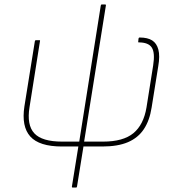

<svg xmlns="http://www.w3.org/2000/svg" viewBox="-20 -660 796 865"><path d="M308 185Q303 185 304 180L333 0H259Q157 0 116.5 -45Q76 -90 90 -181L137 -474Q138 -479 142 -479H156Q159 -479 160 -478.5Q161 -478 160 -474L113 -177Q100 -97 134.5 -59.5Q169 -22 260 -22H337L434 -635Q435 -640 439 -640H453Q458 -640 457 -635L359 -22H444Q535 -22 581 -60Q627 -98 640 -176L670 -365Q679 -422 664 -445.5Q649 -469 605 -469Q601 -469 603 -475L604 -486Q605 -491 609 -491Q645 -491 665.5 -478Q686 -465 693.5 -436.5Q701 -408 693 -362L663 -175Q654 -117 628 -78Q602 -39 556.5 -19.5Q511 0 441 0H356L327 180Q326 185 323 185Z"/></svg>

Font: Sofia Sans Thin
Style: Italic
Weight: 250
Italic angle: -9°
Version: Version 4.100-B